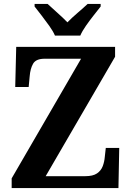

<svg xmlns="http://www.w3.org/2000/svg" viewBox="-20 -951 665 971"><path d="M39 0V-49L390 -654H206Q162 -654 147.5 -629Q133 -604 130 -564L125 -511H57L62 -714H562V-664L211 -60H411Q450 -60 470.5 -74Q491 -88 499.5 -110.5Q508 -133 510 -158L515 -203H583L579 0ZM258 -771Q248 -794 229 -820.5Q210 -847 190 -873Q170 -899 155 -918V-931H221Q240 -913 270 -886.5Q300 -860 321 -838Q342 -860 373 -886.5Q404 -913 423 -931H489V-918Q474 -899 453.5 -873Q433 -847 414.5 -820.5Q396 -794 386 -771Z"/></svg>

Font: Noto Serif Sinhala SemiCondensed
Style: Bold
Weight: 700
Width: 4
Designer: Jelle Bosma - Monotype Design Team
Foundry: Monotype Imaging Inc.
Version: Version 2.007; ttfautohint (v1.8.4.7-5d5b)